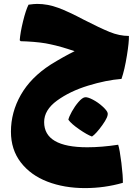

<svg xmlns="http://www.w3.org/2000/svg" viewBox="-20 -513 716 983"><path d="M602 -109Q524 -103 431 -74.5Q338 -46 272 2Q206 50 206 112Q206 241 427 241Q500 241 585 228Q593 252 601.5 321Q610 390 609 423Q515 450 415 450Q309 450 223 417Q137 384 86.5 318.5Q36 253 36 161Q36 62 86.5 -27Q137 -116 239 -182Q307 -224 362 -251Q288 -276 239 -286Q193 -297 115 -301L86 -302L81 -307Q84 -347 98 -404Q112 -461 126 -489Q155 -493 170 -493Q224 -493 278 -473Q332 -453 409 -412Q491 -370 541 -349.5Q591 -329 640 -329Q641 -298 630 -230Q618 -155 602 -109ZM531 65Q536 83 504 127.5Q472 172 451 186Q426 177 385.5 149Q345 121 330 100Q333 85 348 58Q363 31 382 9Q401 -13 415 -15Q428 -17 455 -3Q482 11 505 32Q528 53 531 65Z"/></svg>

Font: Lalezar
Style: Bold
Weight: 700
Designer: Borna Izadpanah
Foundry: Borna Izadpanah
Version: Version 1.003;January 24, 2021;FontCreator 13.0.0.2683 64-bi